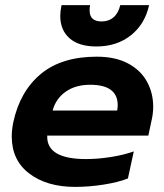

<svg xmlns="http://www.w3.org/2000/svg" viewBox="-20 -717 644 752"><path d="M216 -655Q216 -672 221 -697H333Q331 -689 331 -676Q331 -633 378 -633Q406 -633 425 -649.5Q444 -666 451 -697H564Q548 -623 493 -579Q438 -535 357 -535Q289 -535 252.5 -567Q216 -599 216 -655ZM26 -183Q26 -208 32 -238Q58 -359 139.5 -427Q221 -495 359 -495Q432 -495 481.5 -468.5Q531 -442 555.5 -397.5Q580 -353 580 -299Q580 -273 574 -247L561 -186H165Q161 -94 317 -94Q363 -94 414 -102Q465 -110 504 -124L481 -18Q443 -3 386 6Q329 15 274 15Q164 15 95 -37Q26 -89 26 -183ZM439 -284Q441 -298 441 -305Q441 -385 333 -385Q276 -385 237.5 -358Q199 -331 186 -284Z"/></svg>

Font: Prompt SemiBold
Style: Italic
Weight: 600
Italic angle: -12°
Designer: Katatrad Team
Foundry: CadsonDemak
Version: Version 1.001